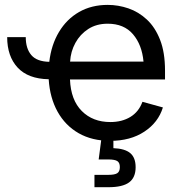

<svg xmlns="http://www.w3.org/2000/svg" viewBox="-20 -573 754 797"><path d="M437.5 11.7Q362.3 11.7 306.6 -20Q251 -51.8 219 -109.4Q187 -167 182.1 -244.1Q96.7 -245.6 53.2 -292.5Q9.8 -339.4 9.8 -418.9H86.9Q86.9 -371.6 109.9 -344.5Q132.8 -317.4 184.6 -316.4Q192.9 -387.2 224.9 -440.4Q256.8 -493.7 308.3 -523.2Q359.9 -552.7 427.2 -552.7Q470.7 -552.7 512.9 -538.3Q555.2 -523.9 589.6 -491.9Q624 -460 644.5 -407.7Q665 -355.5 665 -279.8V-243.2H270.5Q273.9 -157.7 319.6 -112.1Q365.2 -66.4 438 -66.4Q486.3 -66.4 521.2 -87.6Q556.2 -108.9 571.3 -150.4L656.2 -127Q637.2 -64.9 579.3 -26.6Q521.5 11.7 437.5 11.7ZM271 -317.4H575.7Q569.3 -387.2 532 -430.9Q494.6 -474.6 427.2 -474.6Q380.4 -474.6 346.4 -452.6Q312.5 -430.7 293 -395Q273.4 -359.4 271 -317.4ZM372.1 204.1V152.8H429.7Q456.5 152.8 467 145.8Q477.5 138.7 477.5 120.6Q477.5 102.5 467 95.7Q456.5 88.9 429.7 88.9H389.6L404.3 -23.4H450.7V42Q498.5 43.9 520.8 62.7Q543 81.5 543 121.1Q543 164.1 515.9 184.1Q488.8 204.1 430.2 204.1Z"/></svg>

Font: Inter-Regular
Style: Regular
Weight: 400
Designer: Rasmus Andersson
Foundry: rsms
Version: Version 4.000;git-a52131595